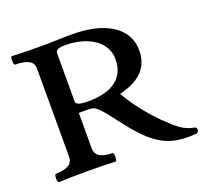

<svg xmlns="http://www.w3.org/2000/svg" viewBox="-118 -804 1015 955"><g transform="rotate(-20 389.5 -327.0)"><path d="M720 12Q664 12 618.5 -5Q573 -22 529 -61.5Q485 -101 434 -168Q403 -209 383.5 -233Q364 -257 351.5 -268.5Q339 -280 328.5 -283.5Q318 -287 304 -287H252V-99Q252 -42 341 -42Q346 -42 347.5 -30.5Q349 -19 347.5 -8Q346 3 341 3Q265 0 192 0Q154 0 116.5 0.5Q79 1 43 3Q37 3 35 -8Q33 -19 35 -30.5Q37 -42 43 -42Q132 -42 132 -99V-567Q132 -621 37 -621Q32 -621 30 -632.5Q28 -644 29.5 -655.5Q31 -667 37 -666Q115 -663 191 -663Q232 -663 271.5 -664.5Q311 -666 352 -666Q488 -666 564.5 -615.5Q641 -565 641 -476Q641 -344 478 -306Q498 -268 529 -226.5Q560 -185 592.5 -149Q625 -113 651 -91Q685 -57 712.5 -41.5Q740 -26 767 -22Q779 -20 779 -8Q779 7 767 10Q753 11 741.5 11.5Q730 12 720 12ZM316 -325Q413 -325 464 -363.5Q515 -402 515 -476Q515 -521 488 -555Q461 -589 413 -608Q365 -627 302 -627Q252 -627 252 -603V-347Q252 -336 267 -330.5Q282 -325 316 -325Z"/></g></svg>

Font: Junicode SmExp
Style: Bold
Weight: 700
Width: 6
Designer: Peter S. Baker
Version: Version 2.205; ttfautohint (v1.8.4)